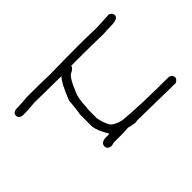

<svg xmlns="http://www.w3.org/2000/svg" viewBox="-177 -561 853 853"><g transform="rotate(45 250.0 -134.5)"><path d="M55.2 -447.8Q76.7 -447.8 76.7 -397Q76.7 -378.4 78.6 -352.1Q76.7 -276.4 76.7 -211.4V-150.9Q89.4 -150.9 102.1 -123.5Q118.2 -105.5 166.5 -86.4Q202.1 -68.8 260.3 -68.8Q260.3 -66.9 266.1 -66.9H322.8Q353 -72.3 379.4 -86.4Q398.4 -98.1 408.7 -141.1Q418.5 -241.7 418.5 -424.3Q424.8 -441.9 439.9 -441.9Q449.7 -441.9 459.5 -426.3L455.6 -188L457.5 -176.3Q455.6 -155.8 449.7 -135.3Q451.7 -109.9 451.7 -94.2V-43.5Q455.6 -29.3 455.6 -27.8V-23.9Q452.1 -2.4 434.1 -2.4Q414.1 -2.4 410.6 -31.7V-57.1H408.7Q365.2 -30.8 334.5 -25.9H258.3Q241.2 -29.8 178.2 -35.6Q101.1 -65.9 80.6 -86.4H78.6Q76.7 32.2 76.7 83.5Q76.7 85.4 80.6 128.4V157.7Q77.1 179.2 59.1 179.2Q43.5 179.2 39.6 157.7V146Q39.6 135.3 35.6 83.5Q35.6 -2.9 37.6 -55.2Q35.6 -151.4 35.6 -246.6Q35.6 -284.7 37.6 -352.1L33.7 -430.2Q40 -447.8 55.2 -447.8Z"/></g></svg>

Font: CEF Fonts CJK Mono
Style: Regular
Weight: 400
Designer: PartyBoss (派对大魔王)
Version: Release 2.25